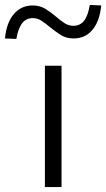

<svg xmlns="http://www.w3.org/2000/svg" viewBox="-83 -754 428 774"><path d="M98 0V-489H165V0ZM-17 -597 -63 -599Q-57 -662 -27.5 -697Q2 -732 49 -732Q78 -732 100.5 -718Q123 -704 144 -686Q161 -671 177.5 -660.5Q194 -650 213 -650Q240 -650 256 -670.5Q272 -691 279 -734L325 -732Q319 -669 290 -634Q261 -599 214 -599Q184 -599 162 -613Q140 -627 118 -645Q100 -660 84 -670.5Q68 -681 49 -681Q22 -681 6 -660Q-10 -639 -17 -597Z"/></svg>

Font: Nunito Sans 10pt SemiExpanded Light
Style: Regular
Weight: 300
Width: 6
Designer: Vernon Adams
Foundry: Vernon Adams
Version: Version 3.101;gftools[0.9.27]